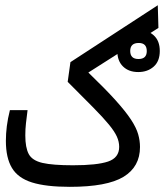

<svg xmlns="http://www.w3.org/2000/svg" viewBox="-20 -725 643 748"><path d="M252 2.9Q159.2 2.9 104.7 -14.2Q50.3 -31.2 26.6 -70.6Q2.9 -109.9 2.9 -176.3Q2.9 -204.1 6.6 -233.6Q10.3 -263.2 18.6 -295.9H87.4Q83.5 -266.1 81.1 -244.1Q78.6 -222.2 78.6 -197.3Q78.6 -149.9 92 -124.8Q105.5 -99.6 145.5 -90.3Q185.5 -81.1 264.2 -81.1Q357.9 -81.1 401.1 -95.7Q444.3 -110.4 444.3 -152.8Q444.3 -172.9 435.3 -192.9Q426.3 -212.9 404.3 -239.7Q382.3 -266.6 343 -306.4Q303.7 -346.2 243.7 -406.2L254.4 -482.9L594.7 -704.6L597.2 -616.2L324.2 -442.4Q389.6 -379.4 429.7 -335Q469.7 -290.5 490.5 -258.8Q511.2 -227.1 518.3 -201.9Q525.4 -176.8 525.4 -152.3Q525.4 -75.2 461.2 -36.1Q397 2.9 252 2.9ZM518.6 -444.3Q481.4 -444.3 459.2 -466.1Q437 -487.8 437 -526.4Q437 -564.5 460.7 -586.4Q484.4 -608.4 520 -608.4Q555.7 -608.4 579.1 -587.2Q602.5 -565.9 602.5 -526.4Q602.5 -486.3 578.6 -465.3Q554.7 -444.3 518.6 -444.3ZM519.5 -495.1Q551.8 -495.1 551.8 -525.9Q551.8 -557.6 520.5 -557.6Q487.3 -557.6 487.3 -526.4Q487.3 -495.1 519.5 -495.1Z"/></svg>

Font: CaskaydiaMono NF SemiLight
Style: Regular
Weight: 350
Designer: Aaron Bell
Foundry: Saja Typeworks
Version: Version 2111.001; ttfautohint (v1.8.4);Nerd Fonts 3.1.1